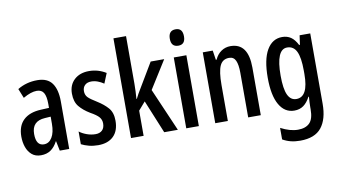

<svg xmlns="http://www.w3.org/2000/svg" viewBox="-92 -981 2547 1441"><g transform="rotate(-10 1181.5 -260.0)"><path d="M223 -550Q300 -550 335 -501.5Q370 -453 370 -362V0H298L283 -74H281Q259 -32 228.5 -11Q198 10 154 10Q112 10 85 -13Q58 -36 45 -73Q32 -110 32 -153Q32 -235 78.5 -279Q125 -323 211 -327L274 -330V-361Q274 -418 258 -445Q242 -472 205 -472Q161 -472 101 -437L72 -509Q139 -550 223 -550ZM230 -260Q130 -254 130 -156Q130 -67 190 -67Q229 -67 252 -105Q275 -143 275 -209V-263Z M749 -149Q749 -72 707 -31Q665 10 590 10Q552 10 519.5 1.5Q487 -7 462 -20V-117Q485 -99 518 -87Q551 -75 585 -75Q617 -75 635.5 -93Q654 -111 654 -145Q654 -173 636.5 -193.5Q619 -214 572 -240Q522 -270 492 -306.5Q462 -343 462 -405Q462 -471 504.5 -510.5Q547 -550 617 -550Q653 -550 685 -540.5Q717 -531 746 -513L715 -437Q693 -452 669 -461Q645 -470 620 -470Q589 -470 571.5 -453Q554 -436 554 -408Q554 -379 571.5 -360.5Q589 -342 637 -313Q687 -282 718 -246.5Q749 -211 749 -149Z M937 -397Q937 -367 935.5 -338.5Q934 -310 932 -282H935Q944 -300 953 -316.5Q962 -333 971 -347L1086 -540H1189L1056 -328L1198 0H1094L990 -253L937 -192V0H841V-760H937Z M1312 -746Q1365 -746 1365 -683Q1365 -621 1312 -621Q1257 -621 1257 -683Q1257 -746 1312 -746ZM1358 -540V0H1262V-540Z M1695 -550Q1830 -550 1830 -363V0H1734V-341Q1734 -402 1719.5 -433.5Q1705 -465 1670 -465Q1620 -465 1599.5 -420.5Q1579 -376 1579 -274V0H1483V-540H1559L1570 -468H1576Q1593 -507 1624.5 -528.5Q1656 -550 1695 -550Z M2089 -550Q2127 -550 2155 -531Q2183 -512 2205 -469H2211L2221 -540H2302V-4Q2302 113 2251.5 176.5Q2201 240 2089 240Q2050 240 2018 232Q1986 224 1956 207V119Q2026 156 2087 156Q2145 156 2175.5 125.5Q2206 95 2206 22V8Q2206 -8 2207 -30Q2208 -52 2210 -74H2206Q2184 -32 2155 -11Q2126 10 2085 10Q2012 10 1971 -61Q1930 -132 1930 -267Q1930 -406 1972 -478Q2014 -550 2089 -550ZM2112 -466Q2028 -466 2028 -266Q2028 -166 2049.5 -119.5Q2071 -73 2115 -73Q2206 -73 2206 -247V-273Q2206 -373 2183.5 -419.5Q2161 -466 2112 -466Z"/></g></svg>

Font: Noto Sans Lao Looped ExtraCondensed Medium
Style: Regular
Weight: 500
Width: 2
Designer: Mark Frömberg, Ben Mitchell
Foundry: The Fontpad Ltd
Version: Version 1.002; ttfautohint (v1.8.4.7-5d5b)